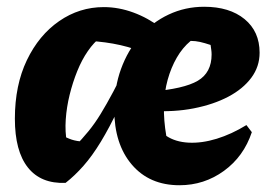

<svg xmlns="http://www.w3.org/2000/svg" viewBox="-20 -535 805 568"><path d="M174 6Q101 9 62.5 -39.5Q24 -88 24 -184Q24 -283 59.5 -357Q95 -431 155 -472.5Q215 -514 287 -514Q331 -514 374.5 -498Q418 -482 456 -453L400 -382Q359 -398 314 -406Q269 -414 218 -415L278 -425Q258 -410 240 -384Q222 -358 208.5 -324.5Q195 -291 186 -254.5Q177 -218 174.5 -181.5Q172 -145 178 -113L160 -137Q177 -127 192 -122Q207 -117 228 -116L201 -101Q223 -124 241.5 -146.5Q260 -169 277.5 -197.5Q295 -226 315.5 -264.5Q336 -303 361 -356L387 -342Q357 -270 330.5 -214Q304 -158 278.5 -116Q253 -74 227 -44.5Q201 -15 174 6ZM511 13Q422 13 370 -48Q318 -109 318 -211Q318 -276 338 -331Q358 -386 394 -427.5Q430 -469 479 -492Q528 -515 584 -515Q659 -515 703.5 -478.5Q748 -442 748 -379Q748 -338 723.5 -305Q699 -272 655.5 -249Q612 -226 553.5 -214.5Q495 -203 426 -207V-264Q524 -272 565 -296Q606 -320 606 -374Q606 -381 605 -387.5Q604 -394 603 -402Q585 -408 571.5 -411Q558 -414 544 -414Q520 -394 503 -364.5Q486 -335 476 -299Q466 -263 465 -221Q464 -179 472 -133Q499 -115 538 -113Q577 -111 621 -124.5Q665 -138 709 -165L725 -144Q701 -72 642.5 -29.5Q584 13 511 13Z"/></svg>

Font: Piazzolla Thin Black
Style: Italic
Weight: 900
Italic angle: -11.3°
Version: Version 2.005